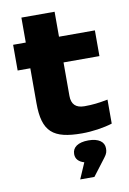

<svg xmlns="http://www.w3.org/2000/svg" viewBox="-95 -688 662 985"><g transform="rotate(-10 236.0 -195.0)"><path d="M328 -126C283 -126 261 -148 261 -192V-366H448V-500H261V-630H88V-500H22V-366H88V-184C88 -35 141 9 292 9C345 9 406 0 450 -14V-139C403 -130 372 -126 328 -126ZM233 108C233 132 249 149 277 157L241 240H315L382 152C397 133 399 121 399 107V105C399 72 370 50 317 50C262 50 233 72 233 106Z"/></g></svg>

Font: LT Wave Black
Style: Regular
Weight: 900
Designer: Daniel Lyons
Version: Version 2.5 (Glyphs App)